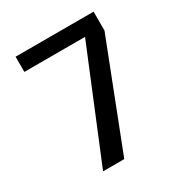

<svg xmlns="http://www.w3.org/2000/svg" viewBox="-152 -736 792 843"><g transform="rotate(-30 244.5 -314.0)"><path d="M442.4 -532.2V-627.9H46.9V-550.8H354.5L127.9 0H235.4Z"/></g></svg>

Font: Namkio Khamti Book
Style: Regular
Weight: 500
Designer: Debbi Hosken
Foundry: SIL International
Version: Version 3.917